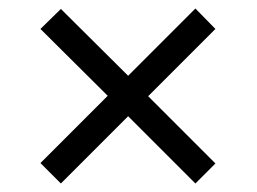

<svg xmlns="http://www.w3.org/2000/svg" viewBox="-20 -584 603 451"><path d="M123 -153 281 -311 439 -153 486 -200 328 -358 486 -516 439 -564 281 -406 123 -563 75 -516 233 -359 75 -201Z"/></svg>

Font: Noto Serif Devanagari SemiBold
Style: Regular
Weight: 600
Designer: Universal Thirst, Indian Type Foundry and the Monotype Design Team
Foundry: Monotype Imaging Inc.
Version: Version 2.004